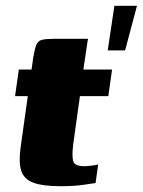

<svg xmlns="http://www.w3.org/2000/svg" viewBox="-20 -639 493 663"><path d="M190 4Q128 4 95.5 -8Q63 -20 53.5 -49Q44 -78 51 -129L76 -307H32L45 -399H89L95 -442Q100 -471 105.5 -484.5Q111 -498 125 -501.5Q139 -505 167 -505H284Q283 -500 282 -494Q281 -488 280 -481L268 -399H367L354 -307H256L233 -142Q228 -102 232.5 -83.5Q237 -65 272 -65Q280 -65 296 -67Q312 -69 319 -71L310 -7Q302 -6 269.5 -1Q237 4 190 4ZM352 -465 375 -619H453L412 -465Z"/></svg>

Font: Genos ExtraBold
Style: Italic
Weight: 800
Italic angle: -8°
Version: Version 1.010